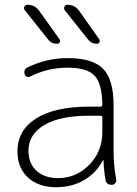

<svg xmlns="http://www.w3.org/2000/svg" viewBox="-20 -773 574 803"><path d="M95 -753Q125 -753 143 -729L229 -609Q233 -603 230 -596.5Q227 -590 219 -590Q194 -590 181 -608L84 -730Q78 -737 82 -745Q86 -753 95 -753ZM262 -753Q292 -753 310 -729L395 -609Q399 -603 396 -596.5Q393 -590 385 -590Q362 -590 348 -608L251 -730Q246 -737 249.5 -745Q253 -753 262 -753ZM352 -289Q231 -289 165 -250Q99 -211 99 -142Q99 -90 132.5 -59Q166 -28 223 -28Q298 -28 353 -83.5Q408 -139 408 -222V-281Q408 -289 400 -289ZM215 10Q141 10 97 -30.5Q53 -71 53 -140Q53 -228 131 -277.5Q209 -327 352 -327H400Q408 -327 408 -335Q407 -423 375.5 -456.5Q344 -490 263 -490Q180 -490 106 -453Q99 -449 92 -452Q85 -455 83 -463Q78 -483 95 -491Q175 -530 263 -530Q367 -530 411 -485.5Q455 -441 455 -333V-140Q455 -83 466 -22Q468 -14 462 -7Q456 0 447 0Q424 0 421 -22Q414 -65 413 -102Q413 -103 412 -103Q410 -103 410 -102Q383 -50 332 -20Q281 10 215 10Z"/></svg>

Font: Rounded Mplus 1c Light
Style: Regular
Weight: 300
Version: Version 1.059.20150529